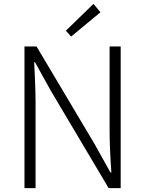

<svg xmlns="http://www.w3.org/2000/svg" viewBox="-20 -968 747 988"><path d="M106 0H163V-437C163 -509 159 -578 156 -648H160L241 -502L539 0H601V-729H544V-297C544 -226 548 -152 553 -81H548L466 -228L168 -729H106ZM346 -780 497 -905 461 -948 319 -810Z"/></svg>

Font: GenYoGothic2 TW L
Style: Regular
Weight: 300
Version: Version 2.100;PS 2.1;hotconv 16.6.51;makeotf.lib2.5.65220 DE